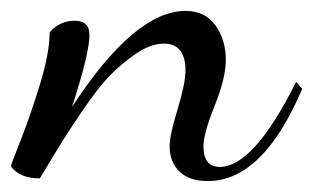

<svg xmlns="http://www.w3.org/2000/svg" viewBox="-58 -312 574 352"><path d="M-38 -7Q-38 -10 -20.5 -54Q-3 -98 15 -156.5Q33 -215 33 -253Q52 -274 79 -274Q106 -274 106 -248Q106 -214 74 -116Q189 -292 282 -292Q318 -292 337 -265.5Q356 -239 356 -202Q356 -169 335.5 -118Q315 -67 315 -44Q315 -6 345 -6Q407 -6 485 -162L496 -149Q424 20 323 20Q289 20 271 2.5Q253 -15 253 -44Q253 -64 267.5 -111.5Q282 -159 282 -183Q282 -232 242 -232Q218 -232 190.5 -213Q163 -194 142 -172Q121 -150 92.5 -108Q64 -66 52 -46L15 15Q-22 15 -38 -7Z"/></svg>

Font: DancingScriptRegular
Style: Regular
Weight: 400
Designer: Pablo Impallari
Foundry: Pablo Impallari. www.impallari.com
Version: Version 1.002